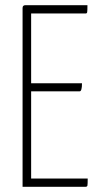

<svg xmlns="http://www.w3.org/2000/svg" viewBox="-20 -720 391 740"><path d="M100 -32H318Q318 -10 317 -5Q316 0 309 0H67V-689Q67 -700 78 -700H317Q317 -678 316 -673Q315 -668 310 -668H100V-399H296Q296 -368 287 -368H100Z"/></svg>

Font: Yanone Kaffeesatz Thin
Style: Regular
Weight: 250
Designer: Yanone (Cyrillic: Daniel Pouzeot)
Foundry: Yanone
Version: Version 1.003;PS 001.003;hotconv 1.0.88;makeotf.lib2.5.64775